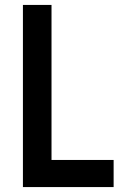

<svg xmlns="http://www.w3.org/2000/svg" viewBox="-20 -759 497 779"><path d="M73 -739H189V-110H441V0H73Z"/></svg>

Font: Involve SemiBold
Style: Regular
Weight: 600
Designer: Stefan Peev
Foundry: Context Ltd.
Version: Version 1.001